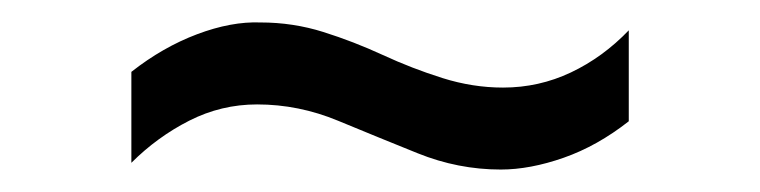

<svg xmlns="http://www.w3.org/2000/svg" viewBox="-20 -443 677 171"><path d="M97 -379Q125 -401 155.5 -412.5Q186 -424 212 -423Q241 -423 268 -414.5Q295 -406 321 -394Q347 -382 374 -373.5Q401 -365 428 -365Q460 -365 488.5 -378.5Q517 -392 540 -416V-335Q512 -313 482 -302.5Q452 -292 426 -292Q388 -292 352 -306.5Q316 -321 281 -335.5Q246 -350 209 -350Q177 -350 148.5 -335.5Q120 -321 97 -298Z"/></svg>

Font: 42dot Sans Light
Style: Regular
Weight: 400
Version: Version 1.000